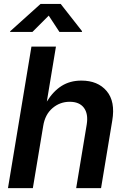

<svg xmlns="http://www.w3.org/2000/svg" viewBox="-20 -967 651 987"><path d="M202.1 -319.3 148.9 0H21L141.6 -727.5H267.6L220.7 -444.8Q253.4 -498 296.9 -525.4Q340.3 -552.7 398.4 -552.7Q482.9 -552.7 528.3 -499Q573.7 -445.3 557.1 -347.2L499.5 0H371.6L425.8 -327.1Q434.6 -381.8 411.4 -412.8Q388.2 -443.8 338.4 -443.8Q288.1 -443.8 249.8 -411.1Q211.4 -378.4 202.1 -319.3ZM146.5 -802.7H31.7L32.7 -806.6L188.5 -946.8H292L401.9 -806.6L400.9 -802.7H285.6L230.5 -886.7Z"/></svg>

Font: Inter Semi Bold
Style: Italic
Weight: 600
Italic angle: -9.39999°
Designer: Rasmus Andersson
Foundry: rsms
Version: Version 4.000;git-3c8e0fc